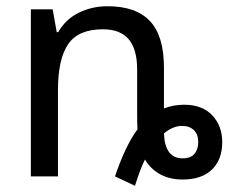

<svg xmlns="http://www.w3.org/2000/svg" viewBox="-20 -566 742 616"><path d="M349 0Q382 -98 421 -151Q420 -169 420 -205V-343Q420 -408 393 -440Q366 -472 310 -472Q231 -472 198.5 -424Q166 -376 166 -278V0H79V-536H149L162 -463H167Q190 -504 232.5 -525Q275 -546 325 -546Q416 -546 461 -498.5Q506 -451 506 -349V-218Q536 -230 571 -230Q629 -230 661 -196Q693 -162 693 -110Q693 -54 660 -22Q627 10 566 10Q524 10 493.5 -7Q463 -24 445 -54Q431 -27 413 30ZM616 -110Q616 -135 602 -148.5Q588 -162 564 -162Q535 -162 506 -138Q509 -58 566 -58Q592 -58 604 -72.5Q616 -87 616 -110Z"/></svg>

Font: Noto Sans Display
Style: Regular
Weight: 400
Designer: Monotype Design team
Foundry: Monotype Imaging Inc.
Version: Version 1.000